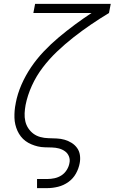

<svg xmlns="http://www.w3.org/2000/svg" viewBox="-20 -760 591 990"><path d="M171 210V163H224Q242 163 261 159Q280 155 296.5 144.5Q313 134 324 116.5Q335 99 338 81Q342 63 335.5 46.5Q329 30 315 20Q301 10 284 5.5Q267 1 248.5 0.5Q230 0 211 -0.5Q192 -1 175 -5Q158 -9 141.5 -16Q125 -23 111.5 -33Q98 -43 87.5 -56.5Q77 -70 70 -85.5Q63 -101 59 -118Q55 -135 54.5 -153Q54 -171 55.5 -189.5Q57 -208 61 -227V-228Q70 -276 90.5 -323Q111 -370 140 -413Q169 -456 205.5 -494.5Q242 -533 282.5 -567Q323 -601 365.5 -632.5Q408 -664 452 -693H152L161 -740H551L542 -693Q494 -664 448.5 -633Q403 -602 359 -567.5Q315 -533 274.5 -494.5Q234 -456 200.5 -412Q167 -368 144.5 -318.5Q122 -269 112 -219Q108 -197 107 -176Q106 -155 110.5 -135Q115 -115 126 -98.5Q137 -82 152.5 -70.5Q168 -59 188 -53.5Q208 -48 229.5 -47.5Q251 -47 272.5 -46Q294 -45 313 -39.5Q332 -34 349 -23.5Q366 -13 377.5 3Q389 19 392 39.5Q395 60 391 81Q386 109 371.5 135Q357 161 332.5 178.5Q308 196 279.5 203Q251 210 224 210Z"/></svg>

Font: Lode Dark
Style: Italic
Weight: 400
Italic angle: -11°
Monospace: yes
Designer: Belleve Invis
Foundry: Belleve Invis
Version: Version 29.2.0; ttfautohint (v1.8.3)